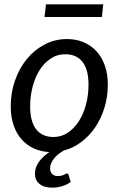

<svg xmlns="http://www.w3.org/2000/svg" viewBox="-20 -694 559 885"><path d="M449.5 -615.5H185L192 -674H456ZM226.5 -62.5Q263 -62.5 292.8 -82.5Q322.5 -102.5 343.8 -135.8Q365 -169 376.5 -212.5Q388 -256 388 -303.5Q388 -373.5 360.2 -408.8Q332.5 -444 280.5 -444Q243.5 -444 213.8 -424.2Q184 -404.5 163 -371.5Q142 -338.5 130.5 -295Q119 -251.5 119 -204Q119 -134 146.5 -98.2Q174 -62.5 226.5 -62.5ZM306 145Q290 156.5 267.8 163.8Q245.5 171 221.5 171Q182.5 171 161.8 153.5Q141 136 141 107Q141 78 159.2 52.5Q177.5 27 207.5 7Q168.5 5 135.8 -10Q103 -25 79.2 -52Q55.5 -79 42.5 -117.2Q29.5 -155.5 29.5 -203.5Q29.5 -267.5 49.5 -324Q69.5 -380.5 104.5 -422.8Q139.5 -465 186.8 -489.5Q234 -514 288.5 -514Q330 -514 364.5 -499.8Q399 -485.5 424 -458.5Q449 -431.5 463 -392.5Q477 -353.5 477 -304Q477 -248.5 461.8 -198.5Q446.5 -148.5 419.5 -108.2Q392.5 -68 355 -39.8Q317.5 -11.5 273.5 0H274Q263.5 6 252.2 14.2Q241 22.5 232 33Q223 43.5 217 56Q211 68.5 211 82.5Q211 98.5 220.5 108Q230 117.5 246 117.5Q256 117.5 263 115.8Q270 114 274.8 111.8Q279.5 109.5 282.5 107.5Q285.5 105.5 288 105.5Q294 105.5 296 112Z"/></svg>

Font: Lato 2
Style: Italic
Weight: 400
Italic angle: -7°
Designer: Lukasz Dziedzic with Adam Twardoch and Botio Nikoltchev
Foundry: tyPoland Lukasz Dziedzic
Version: Version 2.015; 2015-08-06; http://www.latofonts.com/